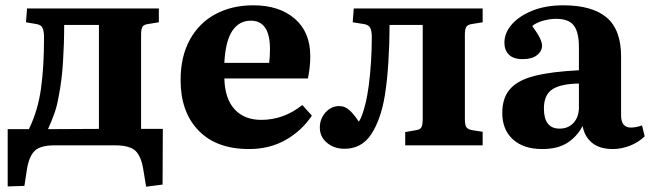

<svg xmlns="http://www.w3.org/2000/svg" viewBox="-20 -548 2451 724"><path d="M531 156 520 89Q512 41 490.5 20.5Q469 0 412 0H188Q132 0 111 20.5Q90 41 82 88L72 153L9 155V-61H89Q123 -131 134.5 -213.5Q146 -296 146 -404Q146 -431 140.5 -442.5Q135 -454 119 -457L78 -464L82 -516H579V-464L542 -458Q523 -456 517.5 -447.5Q512 -439 512 -419V-62H594L593 148ZM161 -61 353 -62V-454H222Q222 -383 217.5 -313Q213 -243 202 -189Q196 -152 186 -123Q176 -94 161 -61Z M919 14Q796 14 728.5 -56Q661 -126 661 -246Q661 -335 696 -398.5Q731 -462 793 -495Q855 -528 935 -528Q1033 -528 1091.5 -477.5Q1150 -427 1150 -336Q1150 -295 1141 -252H826Q828 -176 864.5 -136Q901 -96 965 -96Q1050 -96 1120 -152L1156 -112Q1118 -55 1057.5 -20.5Q997 14 919 14ZM826 -311H995Q998 -335 998 -363Q998 -470 926 -470Q881 -470 855.5 -431Q830 -392 826 -311Z M1279 13Q1240 13 1213 -9.5Q1186 -32 1186 -67Q1186 -100 1207.5 -124Q1229 -148 1259 -148Q1282 -148 1300 -130.5Q1318 -113 1333 -89Q1340 -99 1346 -116Q1352 -133 1357 -153Q1365 -183 1370.5 -225Q1376 -267 1379 -314.5Q1382 -362 1382 -406Q1382 -432 1376 -443Q1370 -454 1354 -457L1310 -464L1314 -516H1800V-464L1763 -458Q1745 -456 1739 -447.5Q1733 -439 1733 -419V-99Q1733 -77 1738.5 -68.5Q1744 -60 1762 -57L1800 -51V0H1508V-50L1548 -57Q1564 -59 1569 -68Q1574 -77 1574 -101V-454H1449Q1449 -386 1444.5 -314Q1440 -242 1431 -187Q1416 -97 1380 -42Q1344 13 1279 13Z M2025 14Q1954 14 1914 -22.5Q1874 -59 1874 -122Q1874 -179 1903.5 -212.5Q1933 -246 1996.5 -262Q2060 -278 2163 -283V-370Q2163 -426 2144 -451.5Q2125 -477 2077 -477Q2052 -477 2026.5 -469.5Q2001 -462 1987 -450Q2008 -421 2016 -404Q2024 -387 2024 -377Q2024 -355 2005 -340Q1986 -325 1951 -325Q1916 -325 1899 -342Q1882 -359 1882 -387Q1882 -424 1910 -456Q1938 -488 1988 -508Q2038 -528 2104 -528Q2213 -528 2267.5 -482Q2322 -436 2322 -335V-113Q2322 -67 2359 -67Q2378 -67 2401 -75L2411 -34Q2389 -12 2356.5 1Q2324 14 2291 14Q2241 14 2212.5 -9.5Q2184 -33 2177 -73Q2156 -33 2119.5 -9.5Q2083 14 2025 14ZM2090 -63Q2123 -63 2143 -85Q2163 -107 2163 -143V-233Q2094 -232 2062.5 -211Q2031 -190 2031 -139Q2031 -63 2090 -63Z"/></svg>

Font: Literata 36pt
Style: Bold
Weight: 700
Designer: Latin by Veronika Burian and Jose Scaglione. Greek by Irene Vlachou. Cyrillic by Vera Evstafieva.
Foundry: TypeTogether
Version: Version 3.002